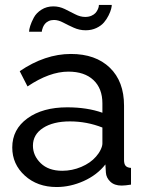

<svg xmlns="http://www.w3.org/2000/svg" viewBox="-20 -750 594 780"><path d="M199.2 -668.9Q187 -668.9 177.5 -664.3Q168 -659.7 162.8 -653.3Q157.7 -647 154.5 -639.4Q151.4 -631.8 150.6 -627.4Q149.9 -623 149.9 -621.1H98.1Q98.1 -629.9 102.8 -644.8Q107.4 -659.7 117.4 -678.5Q127.4 -697.3 148.4 -710.7Q169.4 -724.1 196.8 -724.1Q220.7 -724.1 242.9 -713.4Q265.1 -702.6 285.6 -691.9Q306.2 -681.2 326.2 -681.2Q340.3 -681.2 351.3 -686Q362.3 -690.9 367.9 -697.3Q373.5 -703.6 377 -711.2Q380.4 -718.8 381.1 -723.1Q381.8 -727.5 381.8 -730H434.1Q434.1 -724.1 431.4 -713.4Q428.7 -702.6 421.1 -687.3Q413.6 -671.9 402.3 -658.7Q391.1 -645.5 371.6 -636.2Q352.1 -627 328.1 -627Q302.7 -627 279.5 -637.5Q256.3 -647.9 236.6 -658.4Q216.8 -668.9 199.2 -668.9ZM29.8 -150.9Q29.8 -224.6 91.6 -269.3Q153.3 -314 252.9 -314Q334 -314 396 -292V-330.1Q396 -390.6 359.6 -424.8Q323.2 -459 257.8 -459Q181.2 -459 91.8 -398.9L60.1 -460.9Q163.1 -530.8 268.1 -530.8Q368.2 -530.8 426 -475.1Q483.9 -419.4 483.9 -320.8V-100.1Q483.9 -83.5 490.5 -76.2Q497.1 -68.8 512.2 -67.9V0Q488.3 3.9 474.1 3.9Q444.8 3.9 428.2 -12Q411.6 -27.8 410.2 -48.8L408.2 -82Q374.5 -39.1 320.1 -14.6Q265.6 9.8 210 9.8Q131.8 9.8 80.8 -36.6Q29.8 -83 29.8 -150.9ZM370.1 -113.8Q381.8 -127 388.9 -141.8Q396 -156.7 396 -167V-231.9Q332.5 -256.8 264.2 -256.8Q196.3 -256.8 155 -230.2Q113.8 -203.6 113.8 -158.2Q113.8 -117.7 145.5 -86.9Q177.2 -56.2 232.9 -56.2Q272.9 -56.2 310.3 -72Q347.7 -87.9 370.1 -113.8Z"/></svg>

Font: Rawline Medium
Style: Regular
Weight: 500
Designer: Matt McInerney, Pablo Impallari, Rodrigo Fuenzalida
Foundry: Matt McInerney, Pablo Impallari, Rodrigo Fuenzalida
Version: Version 4.020;PS 004.020;hotconv 1.0.88;makeotf.lib2.5.64775